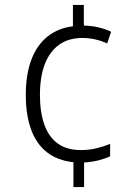

<svg xmlns="http://www.w3.org/2000/svg" viewBox="-20 -744 556 774"><path d="M318 -641Q351 -640 378 -633.5Q405 -627 428 -616L412 -569Q388 -580 362 -585.5Q336 -591 313 -591Q256 -591 218 -563.5Q180 -536 160.5 -485Q141 -434 141 -362Q141 -291 159 -241Q177 -191 213.5 -165Q250 -139 306 -139Q339 -139 368 -146Q397 -153 424 -164V-114Q403 -104 377 -97.5Q351 -91 319 -89V10H276V-90Q212 -97 169.5 -130Q127 -163 105.5 -221.5Q84 -280 84 -361Q84 -444 106.5 -503.5Q129 -563 172 -597Q215 -631 274 -638V-724H318Z"/></svg>

Font: Noto Sans Hebrew SemiCondensed Light
Style: Regular
Weight: 300
Width: 4
Designer: Monotype Design Team
Foundry: Monotype Imaging Inc.
Version: Version 2.003